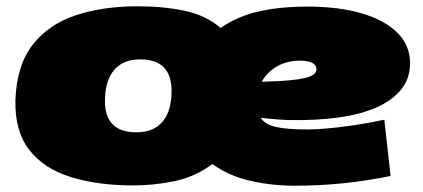

<svg xmlns="http://www.w3.org/2000/svg" viewBox="-20 -581 1345 611"><path d="M403 9Q291 9 205.5 -17.5Q120 -44 73.5 -103.5Q27 -163 29 -262Q33 -373 84 -438.5Q135 -504 221.5 -532.5Q308 -561 417 -561Q501 -561 568.5 -546.5Q636 -532 682 -492Q737 -530 805 -545Q873 -560 958 -560Q1058 -560 1131 -538.5Q1204 -517 1244.5 -477Q1285 -437 1285 -379Q1285 -297 1199 -249.5Q1113 -202 947 -199Q903 -198 869.5 -200.5Q836 -203 810 -206Q823 -185 858 -177Q893 -169 961 -169Q981 -169 1018 -172Q1055 -175 1103 -182Q1151 -189 1203 -200L1223 -21Q1150 -6 1074 2Q998 10 917 10Q846 10 777 -5.5Q708 -21 656 -59Q602 -19 537.5 -5Q473 9 403 9ZM414 -160Q469 -160 497.5 -194Q526 -228 526 -292Q526 -392 426 -392Q371 -392 342.5 -357.5Q314 -323 314 -259Q314 -160 414 -160ZM934 -388Q894 -388 862 -370Q830 -352 813 -321Q820 -321 827 -321.5Q834 -322 842 -322Q912 -324 949.5 -332.5Q987 -341 987 -360Q987 -388 934 -388Z"/></svg>

Font: Georama ExtraExtended Black
Style: Italic
Weight: 900
Width: 8
Italic angle: -9°
Designer: Jean-Baptiste Levee
Foundry: Production Type
Version: Version 1.000